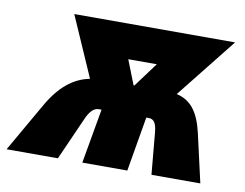

<svg xmlns="http://www.w3.org/2000/svg" viewBox="-107 -605 879 689"><g transform="rotate(10 333.0 -260.0)"><path d="M57 -176 -44 0H143L211 -153C225 -186 240 -199 257 -199H267L232 0H396L430 -199H439C458 -199 467 -185 470 -153L484 0H662L622 -176C605 -250 576 -289 523 -301L697 -520H111L207 -301C147 -289 99 -250 57 -176ZM330 -394H434L368 -305H365Z"/></g></svg>

Font: Fixel Text 20240404 ExtraBold
Style: Italic
Weight: 800
Width: 4
Italic angle: -10°
Designer: AlfaBravo + MacPaw
Foundry: Kyrylo Tkachov, Marchela Mozhyna, Serhii Makarenko, Maria Weinstein, Zakhar Kryvoshyya
Version: Version 1.211;Glyphs 3.2 (3225)